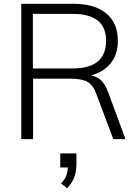

<svg xmlns="http://www.w3.org/2000/svg" viewBox="-20 -732 728 1010"><path d="M640 0H576L487 -237Q470 -285 440 -301.5Q410 -318 353 -318H154V0H92V-712H367Q478 -712 539 -661.5Q600 -611 600 -517Q600 -448 563.5 -401Q527 -354 459 -335Q490 -330 512 -309Q534 -288 549 -247ZM363 -372Q538 -372 538 -518Q538 -659 363 -659H153V-372ZM382 75V131Q382 169 371 199.5Q360 230 333 258L301 233Q321 212 328.5 192.5Q336 173 337 149H297V75Z"/></svg>

Font: Muli Light
Style: Regular
Weight: 300
Designer: Vernon Adams
Foundry: Vernon Adams
Version: Version 2.100